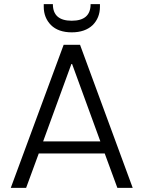

<svg xmlns="http://www.w3.org/2000/svg" viewBox="-20 -906 692 926"><path d="M546 0C546 0 620 0 620 0C620 0 366 -690 366 -690C366 -690 287 -690 287 -690C287 -690 32 0 32 0C32 0 106 0 106 0C106 0 167 -166 167 -166C167 -166 485 -166 485 -166C485 -166 546 0 546 0ZM188 -224C188 -224 326 -602 326 -602C326 -602 464 -224 464 -224C464 -224 188 -224 188 -224ZM462 -873C462 -873 462 -886 462 -886C462 -886 417 -886 417 -886C417 -886 417 -886 417 -886C417 -833 387 -806 326 -806C326 -806 326 -806 326 -806C265 -806 235 -833 235 -886C235 -886 191 -886 191 -886C191 -886 191 -873 191 -873C191 -873 191 -873 191 -873C191 -838 203 -808 226 -785C249 -762 283 -750 326 -750C326 -750 326 -750 326 -750C369 -750 403 -762 427 -785C450 -808 462 -838 462 -873Z"/></svg>

Font: wox.body
Style: Regular
Weight: 500
Designer: Ninad Kale (Devanagari), Jonny Pinhorn (Latin)
Foundry: Indian Type Foundry
Version: ""